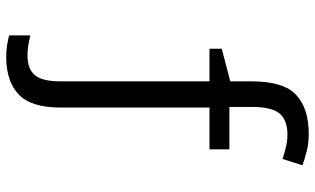

<svg xmlns="http://www.w3.org/2000/svg" viewBox="-216 -548 1004 612"><g transform="rotate(90 286.0 -242.0)"><path d="M406.7 -724.1Q437 -724.1 462.4 -717.5Q487.8 -710.9 506.8 -704.1L486.8 -640.6Q470.2 -646 450.2 -651.1Q430.2 -656.2 408.7 -656.2Q363.3 -656.2 342 -631.3Q320.8 -606.4 320.8 -542.5V-471.2H456.1V-407.7H322.8V67.9Q322.8 161.1 280.8 200.7Q238.8 240.2 161.1 240.2Q141.6 240.2 123.8 237.3Q106 234.4 92.8 231V163.1Q107.9 167 123.8 169.7Q139.6 172.4 156.2 172.4Q199.2 172.4 219.2 149.2Q239.3 126 239.3 66.9V-407.7H135.3V-446.8L239.3 -474.1V-542Q239.3 -644 282.5 -684.1Q325.7 -724.1 406.7 -724.1Z"/></g></svg>

Font: Open Sans
Style: Regular
Weight: 400
Designer: Monotype Design Team
Foundry: Monotype Imaging Inc.
Version: Version 3.000; ttfautohint (v1.8.4)